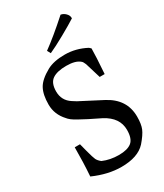

<svg xmlns="http://www.w3.org/2000/svg" viewBox="-241 -1068 1000 1173"><g transform="rotate(-30 259.5 -481.0)"><path d="M213 -827Q289 -882 395 -977Q414 -974 429 -959Q444 -944 444 -927V-923Q407 -899 338 -860.5Q269 -822 226 -803ZM412 -528 379 -637Q371 -657 363 -663Q334 -689 268.5 -689Q203 -689 170 -666Q137 -643 137 -584Q137 -520 190 -486Q201 -478 217 -469L369 -390Q489 -328 489 -204Q489 -151 476 -120Q463 -89 424 -44Q370 15 253 15Q160 15 58 -30Q65 -126 65 -232H102L116 -178Q130 -124 137.5 -108.5Q145 -93 164 -78Q215 -56 276 -56Q337 -56 366 -79.5Q395 -103 395 -165Q395 -251 303 -300L222 -340Q163 -371 145 -382Q127 -393 115 -405L107 -414Q57 -468 57 -537.5Q57 -607 79.5 -648.5Q102 -690 169 -727Q217 -753 294.5 -753Q372 -753 444 -715L456 -704Q456 -654 447 -528Z"/></g></svg>

Font: Prociono
Style: Regular
Weight: 400
Designer: Barry Schwartz
Foundry: The Crud Factory
Version: Version 2.301